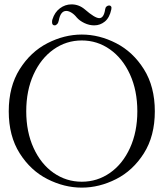

<svg xmlns="http://www.w3.org/2000/svg" viewBox="-20 -858 748 878"><path d="M20 -349Q20 -462 70 -541.5Q120 -621 197 -660.5Q274 -700 354 -700Q434 -700 511 -660.5Q588 -621 638 -541.5Q688 -462 688 -349Q688 -236 638 -157Q588 -78 511 -39Q434 0 354 0Q274 0 197 -39Q120 -78 70 -157Q20 -236 20 -349ZM608 -349Q608 -444 574.5 -517.5Q541 -591 483 -632Q425 -673 354 -673Q283 -673 225 -632Q167 -591 133.5 -517.5Q100 -444 100 -349Q100 -255 133.5 -181.5Q167 -108 225 -67.5Q283 -27 354 -27Q425 -27 483 -67.5Q541 -108 574.5 -181.5Q608 -255 608 -349ZM230 -742Q218 -742 218 -757Q218 -765 220 -770Q230 -802 254 -820Q278 -838 307 -838Q341 -838 368 -815Q414 -775 434 -775Q455 -775 461 -816Q462 -824 467.5 -828.5Q473 -833 479 -833Q485 -833 488 -828.5Q491 -824 489 -815Q481 -777 459.5 -759.5Q438 -742 411 -742Q388 -742 366 -752.5Q344 -763 331 -778Q320 -792 307 -800Q294 -808 283 -808Q257 -808 249 -765Q247 -754 241.5 -748Q236 -742 230 -742Z"/></svg>

Font: Hina Mincho
Style: Regular
Weight: 400
Designer: satsuyako
Foundry: satsuyako
Version: Version 1.100